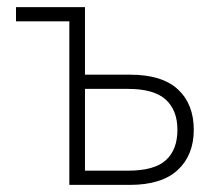

<svg xmlns="http://www.w3.org/2000/svg" viewBox="-20 -520 610 540"><path d="M175 -460H25V-500H219V-310H345Q436 -310 480.5 -268.5Q525 -227 525 -155Q525 -84 480 -42Q435 0 345 0H175ZM219 -270V-40H340Q414 -40 446.5 -69.5Q479 -99 479 -155Q479 -210 446 -240Q413 -270 340 -270Z"/></svg>

Font: PT Root UI Light
Style: Regular
Weight: 300
Designer: Vitaly Kuzmin
Foundry: ParaType Ltd.
Version: Version 2.000G